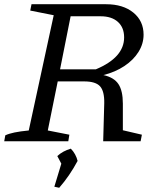

<svg xmlns="http://www.w3.org/2000/svg" viewBox="-31 -668 751 908"><path d="M-11 0 -6 -28Q11 -36 37.5 -41.5Q64 -47 105 -51L223 -596L112 -618L118 -648H471Q551 -648 599.5 -608.5Q648 -569 648 -504Q648 -461 624 -422.5Q600 -384 557 -355.5Q514 -327 458 -313Q508 -302 529 -270.5Q550 -239 550 -178V-52L640 -31L634 0H457L462 -180Q463 -237 442 -260Q421 -283 367 -283H242L195 -51L297 -31L292 0ZM445 -591H303L253 -340H422Q556 -396 556 -491Q556 -538 526.5 -564.5Q497 -591 445 -591ZM226 215 259 106 240 70Q266 46 304 35Q328 60 336 93Q298 164 249 220Z"/></svg>

Font: Piazzolla
Style: Italic
Weight: 400
Italic angle: -11.3°
Designer: Juan Pablo del Peral
Foundry: Huerta Tipografica
Version: Version 1.330